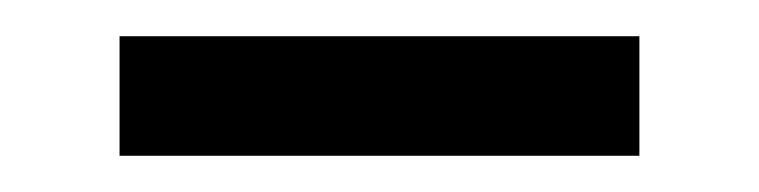

<svg xmlns="http://www.w3.org/2000/svg" viewBox="-20 -652 419 106"><path d="M333 -566H46V-632H333Z"/></svg>

Font: Maitree Medium
Style: Regular
Weight: 500
Designer: CadsonDemak Team
Foundry: CadsonDemak
Version: Version 1.010